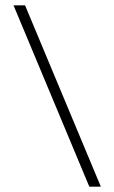

<svg xmlns="http://www.w3.org/2000/svg" viewBox="-20 -696 426 716"><path d="M356 0H313L30.5 -676H73.5Z"/></svg>

Font: Newsreader 16pt 16pt Light
Style: Regular
Weight: 300
Version: Version 1.003